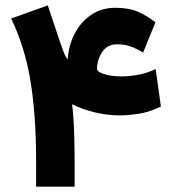

<svg xmlns="http://www.w3.org/2000/svg" viewBox="-20 -696 641 716"><path d="M416 -530.8Q379.9 -530.8 360.8 -501.5Q341.8 -472.2 341.8 -439Q341.8 -428.2 368.2 -419.7Q394.5 -411.1 434.1 -411.1Q462.9 -411.1 495.8 -417.2Q528.8 -423.3 560.5 -438.5L580.1 -298.8Q536.1 -277.3 495.6 -271.5Q455.1 -265.6 427.7 -265.6Q378.9 -265.6 330.3 -277.8Q281.7 -290 249 -307.6Q255.4 -248.5 256.8 -190.9Q258.3 -133.3 258.3 -89.8V0H114.7V-91.3Q114.7 -267.6 93.5 -395Q72.3 -522.5 21.5 -627L158.2 -675.8L204.1 -538.6Q210.9 -519 217.3 -502Q223.6 -484.9 232.4 -474.6Q235.8 -526.4 258.3 -570.1Q280.8 -613.8 319.6 -640.4Q358.4 -667 410.2 -667Q461.9 -667 496.3 -651.4Q530.8 -635.7 559.6 -612.8L513.7 -500Q487.8 -515.6 465.6 -523.2Q443.4 -530.8 416 -530.8Z"/></svg>

Font: Vazirmatn UI Black
Style: Regular
Weight: 900
Designer: Saber Rastikerdar
Foundry: Saber Rastikerdar
Version: Version 33.003